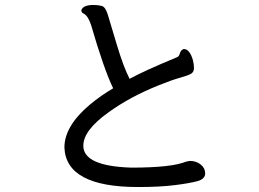

<svg xmlns="http://www.w3.org/2000/svg" viewBox="-20 -746 1040 772"><path d="M535 6Q245 6 239 -153Q239 -239 341 -325Q387 -363 435 -391Q398 -467 346 -646Q334 -682 317 -691Q307 -695 307 -705Q314 -726 356 -726Q375 -726 389.5 -722Q404 -718 413.5 -687Q423 -656 449.5 -567Q476 -478 501 -429Q559 -461 692 -516Q700 -519 703.5 -532Q707 -545 719 -549Q743 -549 756 -503Q760 -486 760 -473Q760 -457 749 -450Q738 -443 704 -433.5Q670 -424 618 -403Q501 -356 416 -294Q315 -222 315 -160Q315 -78 508 -72Q670 -72 728 -96L743 -99Q769 -99 787 -84.5Q805 -70 805 -49Q805 -26 773.5 -17.5Q742 -9 682 -1.5Q622 6 535 6Z"/></svg>

Font: LXGW WenKai Medium
Style: Regular
Weight: 500
Designer: LXGW / Fontworks Inc.
Foundry: LXGW / Fontworks Inc.
Version: Version 1.501; October 10, 2024